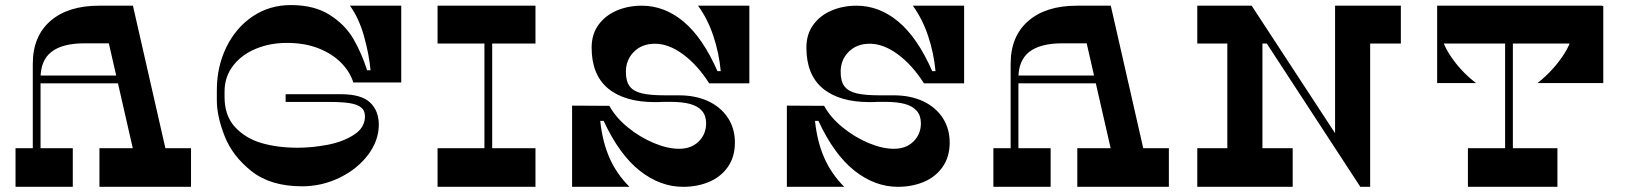

<svg xmlns="http://www.w3.org/2000/svg" viewBox="-20 -722 6286 742"><path d="M364.3 0V-149.4H718.2V0ZM40 0V-149.4H261.3V0ZM106.7 -475.2Q106.7 -581.6 174.7 -640.8Q242.7 -700 362.5 -700H493.7L626.9 -115.3L501.2 -114L400.6 -554.6H306.4Q221.6 -554.6 179.1 -521.8Q136.7 -489 136.7 -419.9V-121.9L106.7 -122.7ZM116.7 -400V-430H538.2V-400Z M1088.4 -556.2Q1023.8 -556.2 968.7 -533.5Q913.5 -510.7 880.7 -467.9Q847.8 -425.1 847.8 -367.4V-347.4Q847.8 -274.9 888.1 -231.2Q928.4 -187.4 990.5 -169.2Q1052.6 -151.1 1130.2 -151.1Q1186.7 -151.1 1245.8 -162.4Q1305 -173.7 1347.7 -201Q1390.4 -228.4 1390.4 -272.8Q1390.4 -294.9 1375.7 -306.7Q1360.9 -318.6 1331.6 -323.3Q1302.2 -328 1254.1 -328H1083.8V-358H1296.6Q1376.1 -358 1410 -326Q1443.9 -294.1 1443.9 -240.2Q1443.9 -178.7 1402.5 -123.7Q1361 -68.8 1292.6 -35.4Q1224.2 -2 1147.3 -2Q1025.9 -2 952.2 -60.3Q878.5 -118.6 848.2 -195.7Q818 -272.7 818 -334.4V-373.4Q818 -464.4 854.9 -539.9Q891.8 -615.4 956.8 -658.9Q1021.8 -702.4 1103.8 -702.4Q1194.8 -702.4 1254.3 -664.4Q1313.8 -626.4 1345.3 -572.4Q1376.8 -518.4 1398.8 -450.4H1412Q1406.3 -512.5 1386.8 -582Q1367.3 -651.6 1332.4 -700H1530.6V-403.4H1345.3Q1333.4 -442.9 1299.7 -478Q1265.9 -513.1 1212.2 -534.7Q1158.5 -556.2 1088.4 -556.2Z M1852.1 -606.8H1882.1V-119.8H1852.1ZM2049.4 -149.4V0H1671V-149.4ZM2049.4 -700V-553.8H1671V-700Z M2334.9 -313Q2359.8 -267.6 2406.4 -229.7Q2453 -191.8 2506.4 -169.4Q2559.8 -147 2604.6 -147Q2651.6 -147 2680.2 -175.3Q2708.9 -203.6 2708.9 -245.6Q2708.9 -275.1 2692.8 -293.7Q2676.6 -312.2 2646.7 -320.3Q2616.8 -328.4 2569.6 -328.4H2540.6Q2530.6 -327.4 2510.6 -327.4Q2393.7 -327.4 2330 -380.1Q2266.4 -432.8 2266.4 -538.1Q2266.4 -590.2 2293.3 -626.6Q2320.2 -663.1 2364.2 -681.5Q2408.2 -700 2460 -700Q2548.4 -700 2622.2 -638Q2696.1 -576.1 2752.6 -447.1H2765.4Q2758.9 -516.7 2737 -582.5Q2715.1 -648.4 2677.7 -700H2875.9V-400H2720.7Q2675.7 -470.7 2620.1 -511.8Q2564.4 -553 2511.2 -553Q2460.9 -553 2429.8 -521.8Q2398.8 -490.7 2398.8 -444.6Q2398.8 -407.4 2413.6 -388.2Q2428.5 -368.9 2460.7 -361.2Q2492.8 -353.6 2550.9 -353.6H2603.9Q2668.3 -353.6 2717 -330.9Q2765.6 -308.2 2792.9 -266.9Q2820.1 -225.6 2820.1 -170.9Q2820.1 -116.3 2793.2 -77.4Q2766.3 -38.6 2720.7 -19.3Q2675.1 0 2620 0Q2531.4 0 2452.4 -62.2Q2373.3 -124.5 2312.9 -254.8H2299.7Q2307.8 -175.6 2335 -113Q2362.2 -50.5 2412.6 0H2190.9V-313.8Z M3164.9 -313Q3189.8 -267.6 3236.4 -229.7Q3283 -191.8 3336.4 -169.4Q3389.8 -147 3434.6 -147Q3481.6 -147 3510.2 -175.3Q3538.9 -203.6 3538.9 -245.6Q3538.9 -275.1 3522.8 -293.7Q3506.6 -312.2 3476.7 -320.3Q3446.8 -328.4 3399.6 -328.4H3370.6Q3360.6 -327.4 3340.6 -327.4Q3223.7 -327.4 3160 -380.1Q3096.4 -432.8 3096.4 -538.1Q3096.4 -590.2 3123.3 -626.6Q3150.2 -663.1 3194.2 -681.5Q3238.2 -700 3290 -700Q3378.4 -700 3452.2 -638Q3526.1 -576.1 3582.6 -447.1H3595.4Q3588.9 -516.7 3567 -582.5Q3545.1 -648.4 3507.7 -700H3705.9V-400H3550.7Q3505.7 -470.7 3450.1 -511.8Q3394.4 -553 3341.2 -553Q3290.9 -553 3259.8 -521.8Q3228.8 -490.7 3228.8 -444.6Q3228.8 -407.4 3243.6 -388.2Q3258.5 -368.9 3290.7 -361.2Q3322.8 -353.6 3380.9 -353.6H3433.9Q3498.3 -353.6 3547 -330.9Q3595.6 -308.2 3622.9 -266.9Q3650.1 -225.6 3650.1 -170.9Q3650.1 -116.3 3623.2 -77.4Q3596.3 -38.6 3550.7 -19.3Q3505.1 0 3450 0Q3361.4 0 3282.4 -62.2Q3203.3 -124.5 3142.9 -254.8H3129.7Q3137.8 -175.6 3165 -113Q3192.2 -50.5 3242.6 0H3020.9V-313.8Z M4143.3 0V-149.4H4497.2V0ZM3819 0V-149.4H4040.3V0ZM3885.7 -475.2Q3885.7 -581.6 3953.7 -640.8Q4021.7 -700 4141.5 -700H4272.7L4405.9 -115.3L4280.2 -114L4179.6 -554.6H4085.4Q4000.6 -554.6 3958.1 -521.8Q3915.7 -489 3915.7 -419.9V-121.9L3885.7 -122.7ZM3895.7 -400V-430H4317.2V-400Z M4723.1 -566.1H4858.8V-121.1H4723.1ZM4975.7 -149.4V0H4607V-149.4ZM4804.1 -700 4901.1 -553.8H4607V-700ZM5139.5 -606.8H5275.1V0H5261.1L5139.5 -185.9ZM5393.7 -700V-553.8H5139.5V-700ZM5237.1 0 4780.1 -700H4817.1L5275.1 0Z M5998.8 -149.4V0H5652.9V-149.4ZM5796.6 -664.8H5826.6V-123.5H5796.6ZM5811 -653.6H5539.6Q5539.6 -578.3 5580.7 -513.5Q5621.7 -448.8 5684.2 -401H5534V-699H5811ZM6176 -699V-401H5921.8Q5984.3 -450.2 6025.3 -514.5Q6066.4 -578.7 6066.4 -653.6H5771V-699ZM6171.1 -553.8H5534V-700H6171.1Z"/></svg>

Font: Space Cowgirl
Style: Regular
Weight: 400
Designer: Valery Marier
Foundry: Valery Marier
Version: Version 1.000